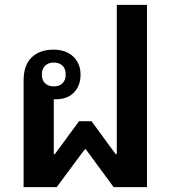

<svg xmlns="http://www.w3.org/2000/svg" viewBox="-20 -769 704 789"><path d="M77 -438Q77 -502 110.5 -533.5Q144 -565 199 -565Q251 -565 281 -536.5Q311 -508 311 -462Q311 -417 284 -389Q257 -361 209 -361Q205 -361 201 -361V-135H205L305 -271H356L455 -136H460V-749H584V0H447L333 -155H328L213 0H77ZM201 -414Q224 -414 237 -427Q250 -440 250 -463Q250 -486 237 -499Q224 -512 201 -512Q179 -512 165.5 -499Q152 -486 152 -463Q152 -439 165.5 -426.5Q179 -414 201 -414Z"/></svg>

Font: Noto Sans Thai Looped SemiBold
Style: Regular
Weight: 600
Designer: Sasikarn Vongin, Ben Mitchell
Foundry: The Fontpad Ltd
Version: Version 1.001; ttfautohint (v1.8.4.7-5d5b)